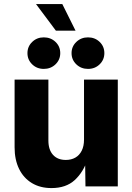

<svg xmlns="http://www.w3.org/2000/svg" viewBox="-20 -935 664 963"><path d="M238.3 8.3Q181.6 8.3 139.9 -16.8Q98.1 -42 75.7 -87.9Q53.2 -133.8 53.2 -196.3V-535.6H222.7V-230Q222.7 -184.1 245.8 -158.4Q269 -132.8 310.1 -132.8Q337.4 -132.8 357.9 -144.5Q378.4 -156.2 389.9 -179.2Q401.4 -202.1 401.4 -234.9V-535.6H570.8V0H408.7L406.7 -137.7H419.9Q398.4 -71.8 354.7 -31.7Q311 8.3 238.3 8.3ZM421.4 -589.4Q386.7 -589.4 362.8 -612.3Q338.9 -635.3 338.9 -668.5Q338.9 -701.7 362.8 -724.6Q386.7 -747.6 421.4 -747.6Q456.1 -747.6 479.7 -724.9Q503.4 -702.1 503.4 -668.5Q503.4 -635.3 479.7 -612.3Q456.1 -589.4 421.4 -589.4ZM199.7 -589.4Q165 -589.4 141.4 -612.3Q117.7 -635.3 117.7 -668.5Q117.7 -701.7 141.4 -724.6Q165 -747.6 199.7 -747.6Q234.4 -747.6 258.3 -724.9Q282.2 -702.1 282.2 -668.5Q282.2 -635.3 258.3 -612.3Q234.4 -589.4 199.7 -589.4ZM260.3 -781.2 160.6 -914.6H292.5L358.9 -781.2Z"/></svg>

Font: Inter 20pt ExtraBold
Style: Regular
Weight: 800
Version: Version 4.001;git-66647c0bb